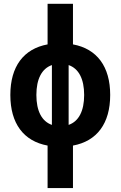

<svg xmlns="http://www.w3.org/2000/svg" viewBox="-20 -752 626 997"><path d="M227.1 224.6H358.9V3.9C483.4 -19 552.2 -110.8 552.2 -258.8C552.2 -406.7 483.4 -498.5 358.9 -521.5V-732.4H227.1V-521.5C102.5 -498.5 33.7 -406.7 33.7 -258.8C33.7 -110.8 102.5 -19 227.1 3.9ZM249.5 -103.5C197.3 -121.6 168.9 -175.3 168.9 -258.8C168.9 -342.3 197.3 -396 249.5 -414.1ZM336.4 -414.1C388.7 -396 417 -342.3 417 -258.8C417 -175.3 388.7 -121.6 336.4 -103.5Z"/></svg>

Font: Cascadia Mono NF
Style: Bold
Weight: 700
Monospace: yes
Designer: Aaron Bell
Foundry: Saja Typeworks
Version: Version 2404.023